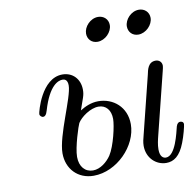

<svg xmlns="http://www.w3.org/2000/svg" viewBox="-76 -736 840 825"><g transform="rotate(-10 344.0 -323.5)"><path d="M341 -596C341 -572 358 -553 384 -553C418 -553 448 -585 448 -615C448 -641 428 -658 404 -658C370 -658 341 -626 341 -596ZM519 -596C519 -572 536 -553 562 -553C596 -553 626 -585 626 -615C626 -641 606 -658 582 -658C548 -658 519 -626 519 -596ZM83 -290C83 -284 90 -276 98 -276C104 -276 112 -281 117 -300C148 -406 189 -419 207 -419C216 -419 229 -415 229 -390C229 -338 152 -185 152 -107C152 -39 199 11 268 11C369 11 463 -85 463 -180C463 -255 407 -301 342 -301C310 -301 283 -288 262 -275C279 -326 286 -335 286 -361C286 -409 254 -441 210 -441C118 -441 83 -299 83 -290ZM211 -81C211 -124 241 -214 246 -223C260 -246 302 -278 339 -278C371 -278 392 -254 392 -215C392 -186 373 -100 348 -62C331 -37 301 -12 269 -12C235 -12 211 -38 211 -81ZM501 -78C501 -25 540 11 585 11C617 11 645 -7 666 -62C677 -89 688 -133 688 -140C688 -151 679 -153 673 -153C667 -153 660 -149 656 -136C649 -109 629 -12 587 -12C577 -12 561 -18 561 -52C561 -73 566 -93 571 -113L637 -378C639 -387 642 -396 642 -405C641 -421 629 -430 615 -430C581 -430 576 -395 572 -377L509 -124C505 -109 501 -94 501 -78Z"/></g></svg>

Font: CMU Serif
Style: Italic
Weight: 500
Italic angle: -14.04°
Version: Version 0.7.0